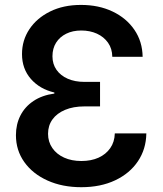

<svg xmlns="http://www.w3.org/2000/svg" viewBox="-20 -758 668 788"><path d="M313.5 10.3Q235.8 10.3 175 -17.1Q114.3 -44.4 79.8 -92.8Q45.4 -141.1 45.4 -203.1Q45.4 -247.6 63.7 -283.7Q82 -319.8 117.4 -343.5Q152.8 -367.2 203.1 -374V-378.4Q143.6 -392.1 106.9 -433.8Q70.3 -475.6 70.3 -536.1Q70.3 -592.8 100.8 -638.4Q131.3 -684.1 185.8 -710.9Q240.2 -737.8 312.5 -737.8Q385.3 -737.8 442.1 -710.7Q499 -683.6 531.7 -635.5Q564.5 -587.4 565.4 -524.9H440.9Q440.4 -558.6 423.3 -582.8Q406.2 -606.9 377.7 -619.9Q349.1 -632.8 313.5 -632.8Q278.3 -632.8 251.7 -619.6Q225.1 -606.4 210.2 -582.8Q195.3 -559.1 195.3 -526.9Q195.3 -495.1 211.9 -471.4Q228.5 -447.8 258.1 -434.8Q287.6 -421.9 326.7 -421.9H390.6V-321.3H326.7Q280.8 -321.3 247.1 -307.1Q213.4 -293 195.3 -267.8Q177.2 -242.7 177.2 -209Q177.2 -175.8 194.8 -150.4Q212.4 -125 243.2 -111.1Q273.9 -97.2 314 -97.2Q354 -97.2 384.3 -110.8Q414.6 -124.5 432.4 -149.9Q450.2 -175.3 451.2 -210.4H580.6Q579.6 -146 546.1 -96.2Q512.7 -46.4 452.9 -18.1Q393.1 10.3 313.5 10.3Z"/></svg>

Font: Inter 20pt SemiBold
Style: Regular
Weight: 600
Version: Version 4.001;git-66647c0bb